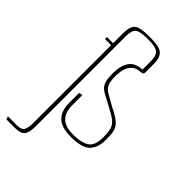

<svg xmlns="http://www.w3.org/2000/svg" viewBox="-274 -700 950 950"><g transform="rotate(45 200.5 -225.0)"><path d="M-31 170 -36 154H28Q58 154 67 138Q76 122 76 90V-456H33V-470H76V-541Q76 -586 95 -603Q114 -620 174 -620H195Q231 -620 252 -612.5Q273 -605 282 -587.5Q291 -570 291 -539V-480Q291 -473 288 -470Q285 -467 277 -466Q245 -465 228 -449.5Q211 -434 205 -410.5Q199 -387 199 -363Q199 -327 207 -307.5Q215 -288 243 -273Q275 -255 290.5 -246.5Q306 -238 318 -232Q350 -215 365 -199.5Q380 -184 384.5 -164Q389 -144 389 -113V-107Q389 -52 361 -23Q333 6 256 6Q189 6 160 -23.5Q131 -53 131 -106V-177L150 -181V-106Q150 -83 158.5 -60.5Q167 -38 190 -24Q213 -10 257 -10Q310 -10 340.5 -28Q371 -46 371 -106Q371 -137 367 -156Q363 -175 350 -189Q337 -203 308 -219Q296 -226 273 -238Q250 -250 232 -260Q212 -270 200.5 -282Q189 -294 184.5 -313.5Q180 -333 180 -363Q180 -419 202 -449Q224 -479 271 -480V-539Q271 -580 253 -593Q235 -606 189 -606H181Q128 -606 112 -592.5Q96 -579 96 -539V93Q96 136 82 153Q68 170 30 170Z"/></g></svg>

Font: Smooch Sans Thin
Style: Regular
Weight: 100
Designer: Robert E. Leuschke
Foundry: Robert E. Leuschke
Version: Version 1.010